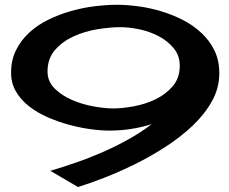

<svg xmlns="http://www.w3.org/2000/svg" viewBox="-20 -755 939 787"><path d="M878.9 -455.1Q878.9 -394.5 849.1 -340.8Q819.3 -287.1 770 -240.2Q720.7 -193.4 658.7 -153.3Q596.7 -113.3 532.2 -81.5Q467.8 -49.8 407.2 -26.4Q346.7 -2.9 299.8 11.7L186.5 -54.7Q238.3 -70.3 293.5 -89.4Q348.6 -108.4 402.8 -132.3Q457 -156.2 507.8 -184.6Q558.6 -212.9 601.6 -246.1Q517.6 -219.7 428.7 -219.7Q393.6 -219.7 350.6 -225.6Q307.6 -231.4 262.7 -243.7Q217.8 -255.9 175.3 -274.4Q132.8 -293 99.1 -319.3Q65.4 -345.7 45.4 -379.9Q25.4 -414.1 25.4 -457Q25.4 -508.8 45.9 -549.8Q66.4 -590.8 100.6 -622.1Q134.8 -653.3 179.2 -674.8Q223.6 -696.3 272 -710Q320.3 -723.6 369.1 -729.5Q418 -735.4 460 -735.4Q501 -735.4 547.9 -729Q594.7 -722.7 641.6 -708.5Q688.5 -694.3 731 -672.4Q773.4 -650.4 806.6 -619.1Q839.8 -587.9 859.4 -547.4Q878.9 -506.8 878.9 -455.1ZM473.6 -643.6Q432.6 -643.6 380.4 -635.3Q328.1 -627 282.7 -606.4Q237.3 -585.9 206.1 -550.8Q174.8 -515.6 174.8 -461.9Q174.8 -420.9 204.1 -392.1Q233.4 -363.3 275.4 -345.2Q317.4 -327.1 363.8 -318.8Q410.2 -310.5 443.4 -310.5Q481.4 -310.5 528.8 -319.3Q576.2 -328.1 617.7 -348.1Q659.2 -368.2 687.5 -400.9Q715.8 -433.6 716.8 -482.4Q717.8 -525.4 692.9 -556.2Q668 -586.9 630.9 -606.4Q593.8 -626 551.3 -634.8Q508.8 -643.6 473.6 -643.6Z"/></svg>

Font: Cherry Cream Soda
Style: Regular
Weight: 400
Designer: Font Diner, Inc
Foundry: Font Diner, Inc
Version: Version 1.000